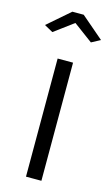

<svg xmlns="http://www.w3.org/2000/svg" viewBox="-129 -774 477 818"><g transform="rotate(15 109.5 -365.0)"><path d="M75 0V-521H143V0ZM-14 -645 84 -730H134L233 -645L194 -624L109 -687L24 -624Z"/></g></svg>

Font: Raleway Thin
Style: Regular
Weight: 400
Version: Version 4.026